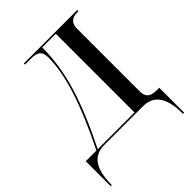

<svg xmlns="http://www.w3.org/2000/svg" viewBox="-254 -851 1197 1197"><g transform="rotate(-45 344.5 -252.0)"><path d="M12 210H22C22 62 73 0 165 0H507C599 0 650 62 650 210H660V-10H640C595 -10 558 -19 558 -82V-633C558 -684 586 -704 637 -704H641V-714H170V-704H218C269 -704 305 -696 305 -633C305 -480 242 -284 106 -10H12ZM118 -10C258 -292 322 -492 322 -704H442V-10Z"/></g></svg>

Font: Noto Serif Display Medium
Style: Regular
Weight: 500
Designer: Monotype Design Team
Foundry: Monotype Imaging Inc.
Version: Version 2.009